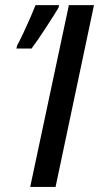

<svg xmlns="http://www.w3.org/2000/svg" viewBox="-20 -734 389 754"><path d="M98.6 0 250.5 -713.9H349.1L198.2 0ZM44.4 -543.5 47.4 -555.7Q57.1 -573.2 71.5 -603.8Q85.9 -634.3 99.4 -665.3Q112.8 -696.3 119.6 -713.9H211.9L210 -704.1Q202.1 -690.9 188.5 -669.2Q174.8 -647.5 158.9 -623.3Q143.1 -599.1 128.4 -577.6Q113.8 -556.2 104 -543.5Z"/></svg>

Font: Open Sans Condensed SemiBold
Style: Italic
Weight: 600
Width: 3
Italic angle: -12°
Designer: Monotype Design Team
Foundry: Monotype Imaging Inc.
Version: Version 3.000; ttfautohint (v1.8.4)